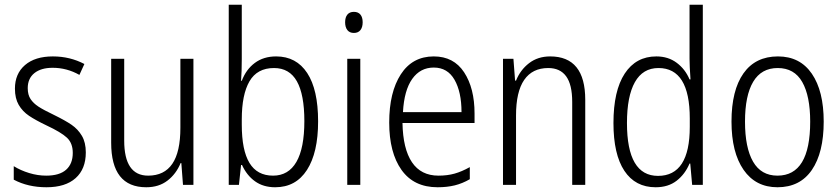

<svg xmlns="http://www.w3.org/2000/svg" viewBox="-20 -780 3542 810"><path d="M176 10Q98 10 38 -22V-79Q67 -61 103 -50Q139 -39 175 -39Q231 -39 259 -64Q287 -89 287 -135Q287 -176 262.5 -199Q238 -222 176 -251Q130 -273 102.5 -291.5Q75 -310 59 -337.5Q43 -365 43 -406Q43 -469 85.5 -505.5Q128 -542 203 -542Q275 -542 336 -510L315 -464Q262 -494 202 -494Q153 -494 125 -471.5Q97 -449 97 -408Q97 -380 109 -362Q121 -344 142.5 -330Q164 -316 208 -295Q255 -272 282 -253.5Q309 -235 325.5 -207Q342 -179 342 -137Q342 -67 299 -28.5Q256 10 176 10Z M796 0H752L745 -92H742Q723 -46 686.5 -18Q650 10 597 10Q449 10 449 -178V-532H504V-187Q504 -39 605 -39Q673 -39 707 -89Q741 -139 741 -241V-532H796Z M1000 -531Q1000 -477 997 -439H1000Q1018 -487 1055 -514.5Q1092 -542 1145 -542Q1230 -542 1276 -472Q1322 -402 1322 -268Q1322 -136 1275 -63Q1228 10 1141 10Q1091 10 1056 -15Q1021 -40 1001 -84H997L988 0H945V-760H1000ZM1000 -276V-254Q1000 -146 1032.5 -92.5Q1065 -39 1132 -39Q1197 -39 1230.5 -97Q1264 -155 1264 -269Q1264 -381 1232.5 -437Q1201 -493 1136 -493Q1065 -493 1032.5 -437Q1000 -381 1000 -276Z M1510 -686Q1510 -665 1500.5 -653Q1491 -641 1473 -641Q1455 -641 1445.5 -653Q1436 -665 1436 -686Q1436 -707 1445.5 -718.5Q1455 -730 1473 -730Q1491 -730 1500.5 -718.5Q1510 -707 1510 -686ZM1500 0H1445V-532H1500Z M1982 -301V-261H1678Q1680 -152 1718 -95.5Q1756 -39 1830 -39Q1867 -39 1897.5 -47.5Q1928 -56 1962 -75V-24Q1931 -6 1898.5 2Q1866 10 1826 10Q1726 10 1674 -63Q1622 -136 1622 -263Q1622 -391 1671 -466.5Q1720 -542 1810 -542Q1894 -542 1938 -475Q1982 -408 1982 -301ZM1680 -307H1927Q1927 -392 1897.5 -443.5Q1868 -495 1810 -495Q1753 -495 1719 -447Q1685 -399 1680 -307Z M2449 -359V0H2394V-350Q2394 -423 2368.5 -458Q2343 -493 2293 -493Q2226 -493 2191.5 -443Q2157 -393 2157 -293V0H2102V-532H2146L2153 -440H2157Q2175 -485 2212 -513.5Q2249 -542 2301 -542Q2449 -542 2449 -359Z M2568 -261Q2568 -397 2615.5 -469.5Q2663 -542 2749 -542Q2799 -542 2835 -515Q2871 -488 2889 -445H2893Q2889 -503 2889 -532V-760H2945V0H2900L2892 -90H2889Q2870 -45 2834.5 -17.5Q2799 10 2746 10Q2660 10 2614 -59.5Q2568 -129 2568 -261ZM2890 -245V-280Q2890 -493 2758 -493Q2692 -493 2658.5 -433.5Q2625 -374 2625 -261Q2625 -38 2756 -38Q2890 -38 2890 -245Z M3260 10Q3168 10 3117 -63.5Q3066 -137 3066 -267Q3066 -399 3116.5 -470.5Q3167 -542 3262 -542Q3355 -542 3405 -469Q3455 -396 3455 -267Q3455 -136 3405 -63Q3355 10 3260 10ZM3260 -39Q3398 -39 3398 -267Q3398 -375 3364.5 -434Q3331 -493 3261 -493Q3192 -493 3157.5 -435Q3123 -377 3123 -267Q3123 -157 3157 -98Q3191 -39 3260 -39Z"/></svg>

Font: Noto Sans Display Light Narrow
Style: Regular
Weight: 300
Width: 4
Designer: Monotype Design team
Foundry: Monotype Imaging Inc.
Version: Version 1.000